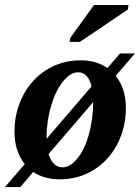

<svg xmlns="http://www.w3.org/2000/svg" viewBox="-43 -715 565 776"><path d="M198.2 9.8Q135.7 9.8 91.3 -20L39.1 41H-22.9L57.1 -51.8Q15.6 -103.5 15.6 -182.6Q15.6 -261.7 49.8 -328.1Q84 -394.5 145.3 -432.9Q206.5 -471.2 283.2 -471.2Q346.7 -471.2 391.1 -439.9L441.9 -499H502.4L424.8 -408.7Q465.8 -356.4 465.8 -278.8Q465.8 -199.7 431.6 -133.3Q397.5 -66.9 336.2 -28.6Q274.9 9.8 198.2 9.8ZM145 -153.8 327.1 -365.7Q313 -422.9 272.5 -422.9Q241.7 -422.9 211.7 -385.7Q181.6 -348.6 163.3 -286.1Q145 -223.6 145 -155.8ZM209.5 -38.6Q240.2 -38.6 269.5 -74.2Q298.8 -109.9 315.9 -170.2Q333 -230.5 333.5 -302.2L153.3 -92.3Q170.4 -38.6 209.5 -38.6ZM238.3 -545.9 241.2 -562 336.9 -694.8H476.1L474.1 -676.8L280.3 -545.9Z"/></svg>

Font: Tinos
Style: Bold Italic
Weight: 700
Italic angle: -16.333°
Designer: Steve Matteson
Foundry: Monotype Imaging Inc.
Version: Version 1.23